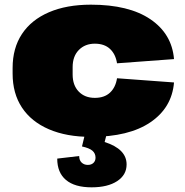

<svg xmlns="http://www.w3.org/2000/svg" viewBox="-20 -573 790 822"><path d="M369 13Q265 13 189.5 -19.5Q114 -52 74 -112.5Q34 -173 34 -258V-282Q34 -367 74 -427.5Q114 -488 189.5 -520.5Q265 -553 369 -553Q532 -553 624 -490.5Q716 -428 725 -320L481 -302Q475 -341 451 -363.5Q427 -386 386 -386Q344 -386 317.5 -359Q291 -332 291 -286V-254Q291 -208 317 -181Q343 -154 386 -154Q427 -154 451 -176.5Q475 -199 481 -238L725 -220Q716 -112 624 -49.5Q532 13 369 13ZM372 229Q300 229 262.5 197.5Q225 166 225 106L319 95Q319 113 329.5 123Q340 133 356 133Q371 133 380 124.5Q389 116 389 102Q389 84 376 72.5Q363 61 331 54L344 0H437L428 35Q475 50 498.5 74Q522 98 522 131Q522 176 481.5 202.5Q441 229 372 229Z"/></svg>

Font: Pathway Extreme 28pt Black
Style: Regular
Weight: 900
Designer: Eduardo Rodriguez Tunni
Foundry: Eduardo Rodriguez Tunni
Version: Version 1.001;gftools[0.9.26]